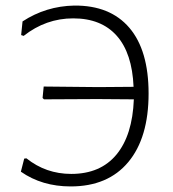

<svg xmlns="http://www.w3.org/2000/svg" viewBox="-20 -664 620 690"><path d="M234 6Q131 6 55 -47L67 -94L75 -95Q145 -39 236 -39Q341 -39 398.5 -108.5Q456 -178 461 -307L330 -308L138 -307L133 -312L137 -353L333 -351L460 -352Q455 -473 399.5 -535.5Q344 -598 243 -598Q145 -598 65 -535L56 -538L61 -587Q145 -642 247 -644Q376 -645 445 -564Q514 -483 514 -328Q514 -169 441 -81.5Q368 6 234 6Z"/></svg>

Font: Alegreya Sans SC Light
Style: Regular
Weight: 300
Designer: Juan Pablo del Peral
Foundry: Huerta Tipografica
Version: Version 2.007